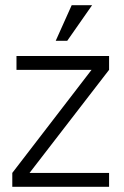

<svg xmlns="http://www.w3.org/2000/svg" viewBox="-20 -714 474 734"><path d="M254 -694H332L237 -558H193ZM93 -53H397V0H27V-53L330 -447H43V-500H397V-447Z"/></svg>

Font: Haskoy Light
Style: Regular
Weight: 300
Designer: Ertekin Erdin
Foundry: Ertekin Erdin
Version: Version 2.000; ttfautohint (v1.8.4.7-5d5b)